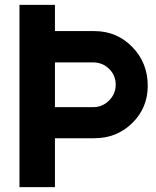

<svg xmlns="http://www.w3.org/2000/svg" viewBox="-20 -770 643 790"><path d="M368.2 -642.1Q460.4 -642.1 524.2 -576.9Q587.9 -511.7 587.9 -417Q587.9 -326.2 524.2 -263.7Q460.4 -201.2 368.2 -201.2H206.1V0H60.1V-642.1V-750H206.1V-642.1ZM362.8 -329.1Q401.4 -329.1 428.7 -356.4Q456.1 -383.8 456.1 -421.9Q456.1 -460 429 -486.6Q401.9 -513.2 362.8 -513.2H206.1V-329.1Z"/></svg>

Font: Orkney
Style: Bold
Weight: 700
Designer: Samuel Oakes and Alfredo Marco Pradil
Foundry: Alfredo Marco Pradil
Version: 1.0